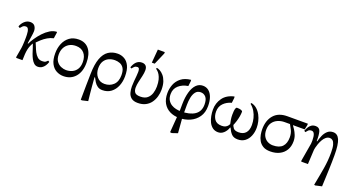

<svg xmlns="http://www.w3.org/2000/svg" viewBox="-67 -1433 4409 2386"><g transform="rotate(20 2137.5 -240.0)"><path d="M176 0H93L90 -11L112 -138Q114 -151 116 -176Q118 -201 119 -228.5Q120 -256 120 -278Q120 -292 119.5 -314Q119 -336 115.5 -357.5Q112 -379 102.5 -393.5Q93 -408 75 -408Q47 -408 31.5 -391.5Q16 -375 7 -364L-14 -377Q-8 -397 3.5 -415Q15 -433 30.5 -447.5Q46 -462 65 -470.5Q84 -479 106 -479Q150 -479 169 -451.5Q188 -424 188 -387Q188 -373 185.5 -353Q183 -333 178 -301Q173 -269 165 -218H173Q188 -251 217.5 -295Q247 -339 285.5 -380.5Q324 -422 369 -449.5Q414 -477 460 -477V-463L449 -389Q407 -380 370 -358Q333 -336 302.5 -308.5Q272 -281 249 -257L230 -245Q213 -218 203 -193.5Q193 -169 187.5 -142.5Q182 -116 179.5 -82Q177 -48 176 0ZM380 12Q352 12 331 -6.5Q310 -25 294.5 -54Q279 -83 267 -117Q255 -151 245.5 -183Q236 -215 227 -237H215L252 -269Q263 -248 275 -215.5Q287 -183 304 -150Q321 -117 346 -94.5Q371 -72 407 -72Q440 -72 453 -81Q466 -90 479 -104L497 -93Q488 -64 472 -40Q456 -16 433.5 -2Q411 12 380 12Z M720 13Q670 13 626 -10.5Q582 -34 555.5 -85Q529 -136 529 -220Q529 -292 554 -351Q579 -410 627.5 -445.5Q676 -481 748 -481Q838 -481 886.5 -417.5Q935 -354 935 -240Q935 -123 876.5 -55Q818 13 720 13ZM724 -69Q768 -69 805.5 -86Q843 -103 866 -139.5Q889 -176 889 -233Q889 -307 850.5 -350.5Q812 -394 742 -394Q689 -394 651.5 -371Q614 -348 594.5 -309.5Q575 -271 575 -222Q575 -165 599 -131.5Q623 -98 658 -83.5Q693 -69 724 -69Z M1118 199 1040 217 1025 214Q1025 114 1027 25Q1029 -64 1030 -132Q1032 -257 1060.5 -334Q1089 -411 1141 -446Q1193 -481 1264 -481Q1311 -481 1352 -458Q1393 -435 1418 -383.5Q1443 -332 1443 -246Q1443 -177 1419 -118.5Q1395 -60 1348.5 -24.5Q1302 11 1234 11Q1196 11 1169.5 -8Q1143 -27 1126 -54.5Q1109 -82 1097 -107H1090Q1095 -37 1099.5 14.5Q1104 66 1108.5 109Q1113 152 1118 199ZM1233 -71Q1302 -71 1349 -115Q1396 -159 1396 -244Q1396 -305 1375.5 -337Q1355 -369 1323 -381Q1291 -393 1258 -393Q1214 -393 1177 -376Q1140 -359 1117.5 -323Q1095 -287 1095 -229Q1095 -162 1132.5 -116.5Q1170 -71 1233 -71Z M1702 10Q1646 10 1616 -14.5Q1586 -39 1575.5 -77.5Q1565 -116 1565 -159Q1565 -193 1568.5 -230Q1572 -267 1575 -300Q1578 -333 1578 -355Q1578 -381 1571.5 -395Q1565 -409 1548 -409Q1525 -409 1510 -395.5Q1495 -382 1484 -366L1466 -375Q1473 -396 1483 -414.5Q1493 -433 1507 -448Q1521 -463 1540 -471.5Q1559 -480 1583 -480Q1617 -480 1635.5 -461Q1654 -442 1654 -403Q1654 -369 1644 -326Q1634 -283 1624 -240Q1614 -197 1614 -161Q1614 -123 1632 -99Q1650 -75 1706 -75Q1765 -75 1798 -103Q1831 -131 1844.5 -174Q1858 -217 1858 -262Q1858 -316 1848.5 -352Q1839 -388 1825 -411.5Q1811 -435 1796.5 -448.5Q1782 -462 1772 -469L1780 -481Q1798 -479 1822.5 -465.5Q1847 -452 1871 -424.5Q1895 -397 1910.5 -353Q1926 -309 1926 -245Q1926 -200 1913.5 -155Q1901 -110 1874.5 -72.5Q1848 -35 1805 -12.5Q1762 10 1702 10ZM1735 -521H1697L1712 -699H1804V-681Z M2250 9Q2179 9 2124.5 -18.5Q2070 -46 2039 -99.5Q2008 -153 2008 -232Q2008 -291 2029.5 -346.5Q2051 -402 2100 -440.5Q2149 -479 2229 -487L2231 -471L2223 -403Q2147 -391 2098.5 -347.5Q2050 -304 2050 -234Q2050 -186 2068.5 -155Q2087 -124 2116 -106.5Q2145 -89 2178 -82Q2211 -75 2240 -75Q2361 -75 2426 -119.5Q2491 -164 2491 -254Q2491 -322 2464 -352.5Q2437 -383 2396 -383Q2353 -383 2329 -352.5Q2305 -322 2295.5 -275Q2286 -228 2286 -178V-63L2228 -61L2229 -167Q2230 -256 2249 -324Q2268 -392 2304.5 -430.5Q2341 -469 2394 -469Q2439 -469 2471.5 -442.5Q2504 -416 2521.5 -367.5Q2539 -319 2539 -252Q2539 -166 2498.5 -108Q2458 -50 2392.5 -20.5Q2327 9 2250 9ZM2303 192 2229 217 2206 214 2223 -7 2287 -9Z M2766 11Q2722 11 2692 -11.5Q2662 -34 2644 -70.5Q2626 -107 2618 -150Q2610 -193 2610 -233Q2610 -319 2658.5 -387Q2707 -455 2807 -477L2810 -460L2802 -392Q2738 -375 2696.5 -332Q2655 -289 2655 -223Q2655 -164 2684 -122Q2713 -80 2780 -80Q2811 -80 2830 -90Q2849 -100 2859 -113Q2869 -126 2874 -136Q2867 -164 2862.5 -192.5Q2858 -221 2858 -255Q2858 -279 2860 -302Q2862 -325 2868 -340.5Q2874 -356 2885 -356Q2920 -356 2939.5 -348.5Q2959 -341 2959 -330Q2959 -303 2953 -268Q2947 -233 2935.5 -196.5Q2924 -160 2909 -128L2890 -104Q2887 -91 2878 -72Q2869 -53 2853.5 -34Q2838 -15 2816 -2Q2794 11 2766 11ZM3025 11Q2970 11 2941.5 -19.5Q2913 -50 2893 -96H2875L2912 -151Q2917 -123 2936 -99.5Q2955 -76 3005 -76Q3067 -76 3099 -113Q3131 -150 3131 -217Q3131 -262 3120 -306Q3109 -350 3086 -389.5Q3063 -429 3025 -460L3032 -473Q3076 -463 3107.5 -435Q3139 -407 3159.5 -368Q3180 -329 3189.5 -287Q3199 -245 3199 -206Q3199 -146 3178.5 -96.5Q3158 -47 3119.5 -18Q3081 11 3025 11Z M3455 13Q3396 13 3359.5 -9Q3323 -31 3303 -66Q3283 -101 3276 -140.5Q3269 -180 3269 -214Q3269 -330 3330 -400.5Q3391 -471 3508 -471H3779V-454L3766 -391H3501Q3454 -391 3412 -373Q3370 -355 3344 -318Q3318 -281 3318 -224Q3318 -171 3338.5 -136.5Q3359 -102 3391.5 -85.5Q3424 -69 3460 -69Q3545 -69 3585.5 -111.5Q3626 -154 3626 -234Q3626 -286 3606 -327Q3586 -368 3568 -398L3612 -401V-388Q3623 -374 3640.5 -347Q3658 -320 3672.5 -283.5Q3687 -247 3687 -203Q3687 -136 3658 -87.5Q3629 -39 3577 -13Q3525 13 3455 13Z M4211 200 4126 219 4112 215Q4125 147 4136 89Q4147 31 4155.5 -21Q4164 -73 4168.5 -124.5Q4173 -176 4173 -231Q4173 -297 4163 -333Q4153 -369 4136 -383.5Q4119 -398 4098 -398Q4070 -398 4047.5 -379.5Q4025 -361 4009 -332.5Q3993 -304 3982.5 -274.5Q3972 -245 3966.5 -222Q3961 -199 3961 -191L3951 0H3863L3860 -12L3901 -251Q3901 -255 3902 -269Q3903 -283 3903 -293Q3903 -348 3891 -377Q3879 -406 3853 -406Q3825 -406 3810.5 -391Q3796 -376 3785 -362L3767 -373Q3776 -397 3789.5 -421Q3803 -445 3825.5 -461Q3848 -477 3882 -477Q3931 -477 3944.5 -432.5Q3958 -388 3956 -305H3963Q3973 -345 3990.5 -385.5Q4008 -426 4038 -453Q4068 -480 4113 -480Q4170 -480 4197 -419Q4224 -358 4224 -215Q4224 -167 4223 -124Q4222 -81 4220.5 -34.5Q4219 12 4216.5 69Q4214 126 4211 200Z"/></g></svg>

Font: STIX Two Text
Style: Regular
Weight: 400
Designer: Ross Mills, John Hudson & Paul Hanslow, Tiro Typeworks Ltd; with prior portions MicroPress Inc., and Coen Hoffman.
Foundry: Tiro Typeworks Ltd
Version: Version 2.13 b171